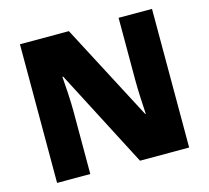

<svg xmlns="http://www.w3.org/2000/svg" viewBox="-103 -834 1039 955"><g transform="rotate(-15 417.0 -357.0)"><path d="M757 0V-714H585V-391C585 -342 589 -264 592 -218H589L329 -714H77V0H248V-322C248 -375 243 -457 239 -503H243L504 0Z"/></g></svg>

Font: Noto Sans Thai Looped Black
Style: Regular
Weight: 900
Designer: Sasikarn Vongin, Ben Mitchell
Foundry: The Fontpad Ltd
Version: Version 1.001